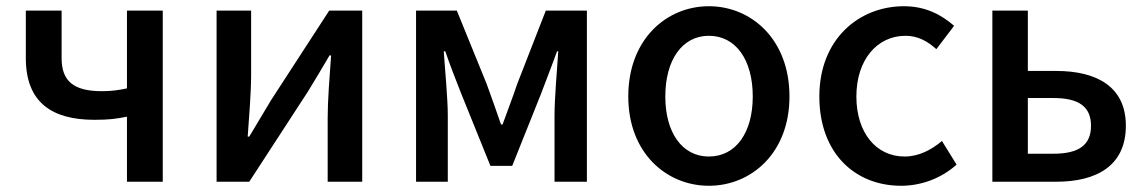

<svg xmlns="http://www.w3.org/2000/svg" viewBox="-20 -584 3683 617"><path d="M388 0H503V-550H388V-300C360 -294 337 -291 307 -291C217 -291 178 -323 178 -397V-550H63V-397C63 -255 147 -199 283 -199C331 -199 352 -202 388 -209Z M676 0H781L969 -289C989 -321 1019 -372 1039 -406H1044C1039 -335 1033 -262 1033 -205V0H1144V-550H1038L851 -262C832 -229 800 -178 781 -145H776C781 -215 787 -288 787 -345V-550H676Z M1317 0H1419V-214C1419 -266 1410 -360 1406 -419H1411C1426 -375 1446 -324 1463 -281L1556 -51H1626L1718 -281C1734 -324 1754 -374 1770 -419H1774C1770 -360 1762 -266 1762 -214V0H1866V-550H1734L1642 -314C1627 -269 1610 -226 1595 -184H1590C1576 -226 1560 -269 1544 -314L1448 -550H1317Z M2258 13C2394 13 2517 -92 2517 -274C2517 -458 2394 -564 2258 -564C2122 -564 1999 -458 1999 -274C1999 -92 2122 13 2258 13ZM2258 -81C2172 -81 2118 -158 2118 -274C2118 -391 2172 -469 2258 -469C2345 -469 2399 -391 2399 -274C2399 -158 2345 -81 2258 -81Z M2876 13C2939 13 3004 -10 3054 -55L3007 -131C2974 -103 2933 -81 2887 -81C2795 -81 2732 -158 2732 -274C2732 -391 2798 -469 2890 -469C2928 -469 2959 -453 2989 -426L3046 -501C3006 -536 2955 -564 2885 -564C2740 -564 2613 -458 2613 -274C2613 -92 2727 13 2876 13Z M3169 0H3374C3505 0 3598 -52 3598 -180C3598 -305 3505 -356 3374 -356H3283V-550H3169ZM3283 -90V-269H3365C3447 -269 3486 -241 3486 -180C3486 -118 3447 -90 3365 -90Z"/></svg>

Font: Noto Sans T Chinese Medium
Style: Regular
Weight: 500
Designer: Ryoko NISHIZUKA (kana & ideographs); Paul D. Hunt (Latin, Greek & Cyrillic); Wenlong ZHANG (bopomofo); Sandoll Communica
Foundry: Adobe Systems Incorporated
Version: Version 1.000;PS 1;hotconv 1.0.78;makeotf.lib2.5.61930